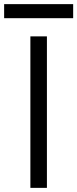

<svg xmlns="http://www.w3.org/2000/svg" viewBox="-47 -909 374 929"><path d="M180 -733V0H100V-733ZM307 -889V-821H-27V-889Z"/></svg>

Font: Kreadon
Style: Regular
Weight: 400
Designer: kohakuno
Foundry: StudioGnu
Version: Version 1.000;Glyphs 3.1.2 (3151)